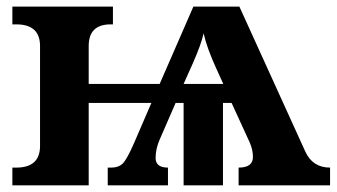

<svg xmlns="http://www.w3.org/2000/svg" viewBox="-20 -556 1010 576"><path d="M530.8 -247.1H506.8L459 -137.2Q446.8 -109.4 446.8 -82Q446.8 -53.2 483.9 -53.2V0H303.2V-53.2H314Q335.4 -53.2 347.9 -65.2Q360.4 -77.1 381.8 -126L434.1 -247.1H246.1V0H17.1V-53.2H28.8Q100.1 -53.2 100.1 -118.2V-418Q100.1 -482.9 28.8 -482.9H17.1V-536.1H318.8V-482.9H312Q246.1 -482.9 246.1 -418V-304.2H459L560.1 -536.1H698.2L896 -101.1Q918 -53.2 970.2 -53.2V0H695.8V-53.2Q738.8 -53.2 738.8 -85Q738.8 -106.9 729 -128.9L674.8 -247.1H648.9V0H530.8ZM530.8 -304.2H649.9L629.9 -348.1Q600.6 -412.1 590.8 -456.1Q584 -423.8 558.1 -365.2Z"/></svg>

Font: Droid Serif
Style: Bold
Weight: 700
Designer: Monotype Design team
Foundry: Monotype Imaging Inc.
Version: Version 1.03